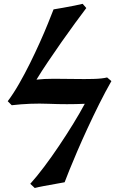

<svg xmlns="http://www.w3.org/2000/svg" viewBox="-20 -734 609 982"><path d="M413.6 -203.1Q323.7 -199.2 229.5 -203.1Q135.3 -207 40 -195.8L19.5 -216.3Q48.3 -254.4 77.1 -304.7Q106 -355 133.1 -409.7Q160.2 -464.4 183.8 -517.1Q207.5 -569.8 225.3 -614Q243.2 -658.2 253.9 -686Q272.5 -689 302.5 -694.3Q332.5 -699.7 361.1 -705.3Q389.6 -710.9 402.8 -714.4L421.4 -692.9Q396.5 -659.7 363.5 -615Q330.6 -570.3 295.4 -520Q260.3 -469.7 226.6 -419.9Q192.9 -370.1 166.5 -326.7Q204.1 -331.1 255.4 -331.1Q306.6 -331.1 359.9 -330.1Q413.1 -329.1 458 -330.3Q502.9 -331.5 527.8 -337.9L549.8 -319.3Q518.6 -264.6 487.5 -202.4Q456.5 -140.1 427.7 -77.9Q398.9 -15.6 375.2 39.6Q351.6 94.7 334.7 136.5Q317.9 178.2 310.5 198.2Q292.5 201.7 263.2 206.8Q233.9 211.9 205.1 217.3Q176.3 222.7 157.7 227.5L134.8 206.1Q168 169.4 205.8 119.1Q243.7 68.8 281.7 12.2Q319.8 -44.4 354 -100.1Q388.2 -155.8 413.6 -203.1Z"/></svg>

Font: Gentium Book Plus
Style: Bold
Weight: 700
Designer: Victor Gaultney, Annie Olsen, Iska Routamaa, Becca Hirsbrunner
Foundry: SIL International
Version: Version 6.101